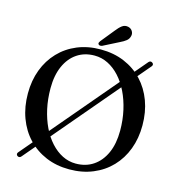

<svg xmlns="http://www.w3.org/2000/svg" viewBox="-129 -1000 1051 1137"><g transform="rotate(15 396.0 -432.0)"><path d="M80.5 20.5Q75 16 74.8 10Q74.5 4 79 -1L686 -717Q690.5 -722.5 697 -723.5Q703.5 -724.5 709.5 -719.5Q715 -715.5 715.5 -709.8Q716 -704 711.5 -698.5L104.5 17Q99 23.5 92.8 24.2Q86.5 25 80.5 20.5ZM395 -716.5Q475 -716.5 540 -689.2Q605 -662 651.8 -612.2Q698.5 -562.5 723.8 -494.5Q749 -426.5 749 -345Q749 -266 724 -199.5Q699 -133 652.2 -84.2Q605.5 -35.5 540.5 -8.8Q475.5 18 396.5 18Q318 18 253.5 -9.2Q189 -36.5 142 -86.2Q95 -136 69.8 -204Q44.5 -272 44.5 -353.5Q44.5 -433 69.5 -499.2Q94.5 -565.5 141 -614.2Q187.5 -663 252 -689.8Q316.5 -716.5 395 -716.5ZM629.5 -281Q629.5 -346.5 616.2 -405.5Q603 -464.5 579.2 -513.2Q555.5 -562 523 -597.5Q490.5 -633 451.5 -652.5Q412.5 -672 369 -672Q308 -672 262.5 -641.5Q217 -611 191.5 -554Q166 -497 166 -418Q166 -351.5 179 -292.5Q192 -233.5 215.5 -184.5Q239 -135.5 271.5 -99.8Q304 -64 342.8 -44.5Q381.5 -25 425 -25Q486.5 -25 532.2 -55.8Q578 -86.5 603.8 -143.8Q629.5 -201 629.5 -281ZM444 -844Q462 -867.5 478.8 -880Q495.5 -892.5 516.5 -888Q535 -883.5 543.2 -869Q551.5 -854.5 547.5 -839.5Q543.5 -821.5 529.2 -810Q515 -798.5 492.5 -788L396 -739Q390.5 -737 384.2 -737.2Q378 -737.5 374.5 -741.5Q370 -746.5 372 -751.8Q374 -757 377.5 -762Z"/></g></svg>

Font: Fraunces 10pt
Style: Regular
Weight: 400
Version: Version 1.000;[b76b70a41]